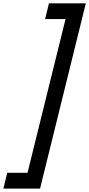

<svg xmlns="http://www.w3.org/2000/svg" viewBox="-121 -927 528 1137"><path d="M387.2 -907.2 116.2 189.9H-101.1L-78.1 96.2H42L267.1 -814H146L168.9 -907.2Z"/></svg>

Font: Sinkin Sans 500 Medium Italic
Style: Regular
Weight: 500
Italic angle: -112°
Designer: Keith Bates
Foundry: K-Type
Version: Sinkin Sans (version 1.0)  by Keith Bates   •   © 2014   www